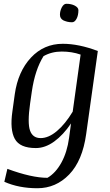

<svg xmlns="http://www.w3.org/2000/svg" viewBox="-20 -772 584 1015"><path d="M364.3 -181.6 406.2 -483.4Q360.4 -499.5 306.6 -499.5Q252.9 -499.5 210 -475.1Q165 -402.8 148.4 -289.1L139.2 -225.1Q124.5 -122.1 138.7 -82Q152.8 -42 194.8 -42Q236.8 -42 280.8 -79.1Q324.7 -116.2 364.3 -181.6ZM169.4 10.7Q84.5 10.7 58.1 -38.1Q31.7 -86.9 45.4 -182.1L58.1 -273.9Q75.2 -394 143.6 -467.3Q211.9 -540.5 312 -540.5Q396.5 -540.5 497.1 -502.4L435.5 -63Q416 77.6 345.7 150.4Q275.4 223.1 177.7 223.1Q79.6 223.1 2.9 189L19 120.6Q147 168 231 168Q274.4 142.6 304.7 87.4Q335 32.2 345.2 -43.5L355.5 -119.6Q314.5 -58.6 266.6 -23.9Q218.8 10.7 169.4 10.7ZM306.6 -732.9Q316.9 -752 330.6 -752Q356.9 -752 375.5 -742.2Q394.5 -731.9 394.5 -718.3Q394.5 -690.9 384.8 -672.9Q375 -654.3 360.8 -654.3Q347.2 -654.3 335.4 -657.2Q324.2 -660.2 315.4 -664.1Q296.9 -673.8 296.9 -694.3Q296.9 -713.9 306.6 -732.9Z"/></svg>

Font: NoticiaText-Italic
Style: Italic
Weight: 400
Italic angle: -8°
Designer: JM Sole
Foundry: JM Sole
Version: Version 1.003